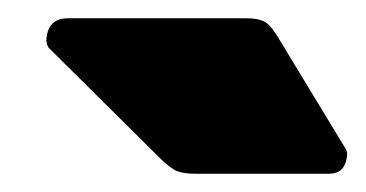

<svg xmlns="http://www.w3.org/2000/svg" viewBox="-20 -785 400 210"><path d="M193 -595Q177 -595 169.5 -600Q162 -605 155 -612L33 -733Q30 -738 31 -745Q34 -765 54 -765H250Q261 -765 268 -762Q275 -759 283 -746L357 -624Q361 -619 359 -611Q356 -595 340 -595Z"/></svg>

Font: Rubik Black
Style: Italic
Weight: 900
Italic angle: -12°
Designer: Hubert and Fischer
Foundry: Hubert and Fischer
Version: Version 2.300;gftools[0.9.30]